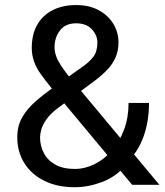

<svg xmlns="http://www.w3.org/2000/svg" viewBox="-20 -741 662 770"><path d="M306.6 -470.2Q337.4 -491.2 354 -512.7Q370.6 -534.2 370.6 -570.8Q370.6 -599.6 348.4 -623.5Q326.2 -647.5 285.2 -647.5Q242.2 -647.5 220.5 -618.9Q198.7 -590.3 198.7 -551.3Q198.7 -518.6 222.2 -481.9Q245.6 -445.3 282.7 -403.3L619.1 0H509.8L234.4 -330.6Q179.2 -394.5 143.3 -444.1Q107.4 -493.7 107.4 -548.3Q107.4 -604 129.6 -642.3Q151.9 -680.7 191.9 -700.7Q231.9 -720.7 285.6 -720.7Q337.9 -720.7 376 -700Q414.1 -679.2 434.6 -645.3Q455.1 -611.3 455.1 -570.8Q455.1 -536.6 442.9 -509.5Q430.7 -482.4 408.9 -460Q387.2 -437.5 358.4 -416L217.3 -311.5Q182.1 -285.6 166 -262Q149.9 -238.3 145.3 -220Q140.6 -201.7 140.6 -190.9Q140.6 -156.2 155.8 -127.2Q170.9 -98.1 201.9 -80.8Q232.9 -63.5 279.8 -63.5Q320.3 -63.5 358.9 -82.5Q397.5 -101.6 428.2 -136.7Q459 -171.9 477.3 -220.5Q495.6 -269 495.6 -328.1H577.6Q577.6 -255.9 556.4 -195.3Q535.2 -134.8 490.2 -89.8Q485.8 -85.4 483.4 -79.8Q481 -74.2 476.6 -69.8Q439.9 -29.8 386.5 -10Q333 9.8 279.8 9.8Q209 9.8 157.2 -16.1Q105.5 -42 77.4 -87.2Q49.3 -132.3 49.3 -190.9Q49.3 -235.8 68.8 -270Q88.4 -304.2 122.3 -334Q156.2 -363.8 200.2 -394.5Z"/></svg>

Font: Heebo
Style: Regular
Weight: 400
Designer: Oded Ezer
Foundry: Ezer Type House
Version: Version 3.100